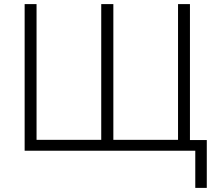

<svg xmlns="http://www.w3.org/2000/svg" viewBox="-20 -734 1060 935"><path d="M987 -52V181H931V0H100V-714H158V-53H473V-714H532V-53H847V-714H905V-52Z"/></svg>

Font: RS Noto Sans Light
Style: Regular
Weight: 300
Designer: Monotype Design Team
Foundry: Monotype Imaging Inc.
Version: Version 3.10